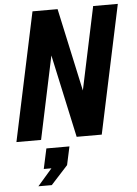

<svg xmlns="http://www.w3.org/2000/svg" viewBox="-62 -757 755 1058"><g transform="rotate(-5 315.0 -228.5)"><path d="M7.4 0 158.4 -710H297.2L409.2 -194.8L384.8 -194.2L494 -710H630.4L479.4 0H340.6L228.6 -515.2L253 -515.8L143.8 0ZM106.8 253.2 187 160.8H144.6L168.8 49.2H296.4L274.4 150.8L180.8 253.2Z"/></g></svg>

Font: Geist Mono
Style: Italic
Weight: 400
Italic angle: -12°
Monospace: yes
Designer: Basement.studio, Andrés Briganti, Mateo Zaragoza
Foundry: Basement.studio, Vercel, Andrés Briganti, Guido Ferreyra, Mateo Zaragoza
Version: Version 1.500